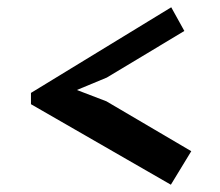

<svg xmlns="http://www.w3.org/2000/svg" viewBox="-20 -610 605 527"><path d="M65 -324V-355L450 -590L486 -525L273 -397L191 -363L272 -332L505 -195L449 -103Z"/></svg>

Font: PTSerif
Style: Bold
Weight: 700
Designer: A.Korolkova, O.Umpeleva, V.Yefimov
Foundry: ParaType Ltd
Version: Version 1.000W OFL; ttfautohint (v1.2) -l 8 -r 50 -G 200 -x 